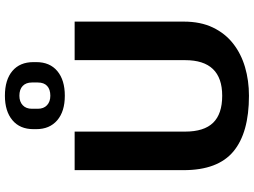

<svg xmlns="http://www.w3.org/2000/svg" viewBox="-146 -878 1034 782"><g transform="rotate(-90 371.0 -487.0)"><path d="M372 10Q221 10 145 -53.5Q69 -117 69 -256V-700H226V-250Q226 -173 262 -136Q298 -99 372 -99Q517 -99 517 -250V-700H674V-256Q674 -187 650 -137Q626 -87 584.5 -54.5Q543 -22 488.5 -6Q434 10 372 10ZM372 -740Q308 -740 272 -771Q236 -802 236 -856V-868Q236 -923 272.5 -953.5Q309 -984 372 -984Q437 -984 473 -953.5Q509 -923 509 -868V-856Q509 -801 472.5 -770.5Q436 -740 372 -740ZM372 -799Q398 -799 412 -812Q426 -825 426 -850V-874Q426 -898 412 -911.5Q398 -925 372 -925Q348 -925 333.5 -911.5Q319 -898 319 -874V-850Q319 -826 333.5 -812.5Q348 -799 372 -799Z"/></g></svg>

Font: Pathway Extreme 72pt
Style: Bold
Weight: 700
Designer: Eduardo Rodriguez Tunni
Foundry: Eduardo Rodriguez Tunni
Version: Version 1.001;gftools[0.9.26]